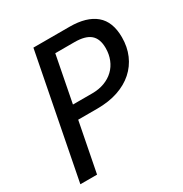

<svg xmlns="http://www.w3.org/2000/svg" viewBox="-169 -858 940 987"><g transform="rotate(-30 301.0 -364.5)"><path d="M167 -729H381.8Q481.9 -729 534.9 -684.6Q587.9 -640.1 587.9 -547.9Q587.9 -490.7 567.6 -443.8Q547.4 -397 509.5 -363.3Q471.7 -329.6 417.5 -311.3Q363.3 -293 294.9 -293H181.2L124 0H24.9ZM311 -374Q351.1 -374 383.8 -386.2Q416.5 -398.4 439.7 -420.7Q462.9 -442.9 475.3 -473.9Q487.8 -504.9 487.8 -542Q487.8 -596.7 458 -622.3Q428.2 -647.9 363.8 -647.9H250L196.8 -374Z"/></g></svg>

Font: Hack
Style: Italic
Weight: 400
Italic angle: -11°
Monospace: yes
Designer: Christopher Simpkins
Foundry: Christopher Simpkins
Version: Version 2.019; ttfautohint (v1.4.1) -l 4 -r 80 -G 350 -x 0 -